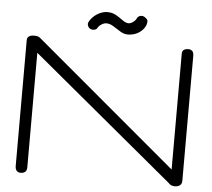

<svg xmlns="http://www.w3.org/2000/svg" viewBox="-57 -900 1070 971"><g transform="rotate(5 478.0 -414.0)"><path d="M83 10Q74 10 68 6.5Q62 3 58.5 -4Q55 -11 55 -21V-661Q55 -670 59 -675.5Q63 -681 70.5 -684Q78 -687 88 -687Q103 -687 109.5 -685Q116 -683 124 -676L842 -73V-661Q842 -670 845.5 -675.5Q849 -681 856 -684Q863 -687 873 -687Q882 -687 888.5 -683.5Q895 -680 898 -673Q901 -666 901 -656V-20Q901 -10 896.5 -3.5Q892 3 884 6.5Q876 10 866 10Q856 10 848 7Q840 4 832 -5L114 -602V-20Q114 -10 110.5 -3.5Q107 3 100 6.5Q93 10 83 10ZM449 -838Q475 -838 494.5 -826.5Q514 -815 530 -803Q546 -791 561 -791Q568 -791 575.5 -795Q583 -799 590 -805.5Q597 -812 600 -819Q605 -830 616.5 -833Q628 -836 638 -830Q645 -826 650 -820.5Q655 -815 655 -810Q655 -790 642 -772.5Q629 -755 608 -744.5Q587 -734 561 -734Q542 -734 522.5 -746Q503 -758 485 -769.5Q467 -781 449 -781Q438 -781 425 -773Q412 -765 406 -754Q402 -746 391 -743.5Q380 -741 370 -746Q361 -751 357.5 -761Q354 -771 358 -779Q366 -795 380.5 -808.5Q395 -822 413.5 -830Q432 -838 449 -838Z"/></g></svg>

Font: Fredoka Expanded Light
Style: Regular
Weight: 300
Width: 7
Designer: Ben Nathan
Foundry: Milena B. Brandão, Ben Nathan
Version: Version 2.001